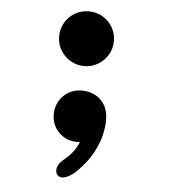

<svg xmlns="http://www.w3.org/2000/svg" viewBox="-49 -539 717 751"><g transform="rotate(5 309.5 -164.0)"><path d="M270 -277.5Q240.5 -277.5 216 -292Q191.5 -306.5 177 -331Q162.5 -355.5 162.5 -385Q162.5 -415 177 -439.5Q191.5 -464 216 -478.2Q240.5 -492.5 270 -492.5Q299.5 -492.5 324 -478.2Q348.5 -464 363 -439.5Q377.5 -415 377.5 -385Q377.5 -355.5 363 -331Q348.5 -306.5 324 -292Q299.5 -277.5 270 -277.5ZM269.5 -181.5Q297 -181.5 320.8 -170Q344.5 -158.5 359.2 -134.2Q374 -110 374 -72.5Q374 -48 366.5 -15.8Q359 16.5 339.5 53.5Q320 90.5 283 128.5Q263 148.5 247.8 156.2Q232.5 164 222.5 164Q211.5 164 204.2 157.2Q197 150.5 197 137.5Q197 127 202.8 116.2Q208.5 105.5 228 89.5Q246.5 74 259.5 56.2Q272.5 38.5 279.5 19.5Q277 20 274.5 20.2Q272 20.5 269.5 20.5Q226 20.5 197 -8.2Q168 -37 168 -80Q168 -108 181.2 -131Q194.5 -154 217.5 -167.8Q240.5 -181.5 269.5 -181.5Z"/></g></svg>

Font: Sono ExtraLight Monospace ExtraBold
Style: Regular
Weight: 800
Version: Version 2.112